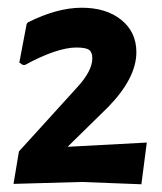

<svg xmlns="http://www.w3.org/2000/svg" viewBox="-20 -794 419 497"><path d="M219 -643Q219 -659 210.5 -665Q202 -671 177.5 -671Q153 -671 119 -659.5Q85 -648 45 -626H39L30 -632L49 -732L52 -736Q128 -774 191.5 -774Q255 -774 294 -742.5Q333 -711 333 -659Q333 -592 260 -517L155 -414L360 -425L346 -317L191 -323L15 -318L29 -402L178 -566Q219 -610 219 -643Z"/></svg>

Font: Acme
Style: Regular
Weight: 400
Designer: Juan Pablo del Peral
Foundry: Juan Pablo del Peral
Version: Version 1.002